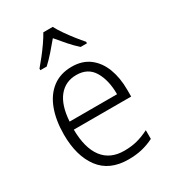

<svg xmlns="http://www.w3.org/2000/svg" viewBox="-188 -864 872 974"><g transform="rotate(-30 248.0 -377.5)"><path d="M259 -542Q321 -542 362.5 -510Q404 -478 424.5 -423.5Q445 -369 445 -300V-260H109Q110 -152 153 -95.5Q196 -39 278 -39Q319 -39 352.5 -47.5Q386 -56 424 -75V-24Q390 -7 354.5 1.5Q319 10 275 10Q164 10 108.5 -64Q53 -138 53 -263Q53 -346 76.5 -409Q100 -472 146 -507Q192 -542 259 -542ZM258 -494Q194 -494 155.5 -446.5Q117 -399 111 -306H389Q389 -388 357.5 -441Q326 -494 258 -494ZM277 -765Q289 -742 308.5 -714Q328 -686 349 -659.5Q370 -633 386 -615V-606H349Q324 -628 298 -657.5Q272 -687 249 -715Q226 -687 200 -657.5Q174 -628 150 -606H113V-615Q130 -635 151 -661.5Q172 -688 191 -715.5Q210 -743 222 -765Z"/></g></svg>

Font: Noto Sans Arabic SemCond Light
Style: Regular
Weight: 300
Width: 4
Designer: Monotype Design Team, Nadine Chahine, Nizar Qandah and Khaled Hosny
Foundry: Monotype Imaging Inc.
Version: Version 2.012; ttfautohint (v1.8.4.7-5d5b)